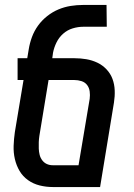

<svg xmlns="http://www.w3.org/2000/svg" viewBox="-20 -755 540 775"><path d="M384 0H194Q166 0 140 -6.5Q114 -13 93 -28Q72 -43 59 -65Q46 -87 40 -113Q34 -139 35 -166.5Q36 -194 40 -222L75 -432H51V-520H90L96 -556Q100 -581 109 -605.5Q118 -630 133.5 -651.5Q149 -673 170.5 -690Q192 -707 216 -717Q240 -727 265 -731Q290 -735 315 -735H410L411 -647H316Q295 -647 273.5 -640.5Q252 -634 235 -619Q218 -604 208 -583.5Q198 -563 194 -542L191 -520H280Q305 -520 328.5 -516Q352 -512 373 -502Q394 -492 410 -475Q426 -458 434 -436.5Q442 -415 443 -390.5Q444 -366 440 -341ZM297 -88 342 -356Q344 -371 342 -386Q340 -401 331.5 -412Q323 -423 309 -427.5Q295 -432 280 -432H176L139 -207Q137 -194 136.5 -181Q136 -168 136.5 -155Q137 -142 140 -130Q143 -118 150.5 -108Q158 -98 169 -93Q180 -88 193 -88Z"/></svg>

Font: Iosevka Semibold
Style: Italic
Weight: 600
Italic angle: -9°
Monospace: yes
Designer: Belleve Invis
Foundry: Belleve Invis
Version: Version 32.5.0; ttfautohint (v1.8.4)